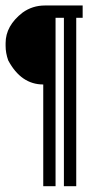

<svg xmlns="http://www.w3.org/2000/svg" viewBox="-20 -629 364 685"><path d="M140.1 -609.4H274.9V-565.4H252V35.2H208V-565.4H178.2V35.2H134.3V-327.6Q55.2 -327.6 9.3 -413.6Q0 -439.9 0 -465.3V-475.1Q0 -537.1 60.5 -584Q95.7 -609.4 140.1 -609.4Z"/></svg>

Font: Kadhim
Style: Regular
Weight: 400
Designer: Developer/ Husham Jawad
Version: Version 1.00;December 29, 2020;FontCreator 13.0.0.2683 32-bi